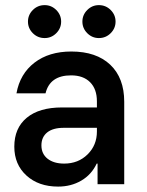

<svg xmlns="http://www.w3.org/2000/svg" viewBox="-20 -708 564 738"><path d="M203.3 9.2Q128.3 9.2 81.7 -33.3Q35 -75.8 35 -144.2Q35 -215.8 82.9 -255.4Q130.8 -295 218.3 -295H352.5V-318.3Q352.5 -365.8 326.2 -392.1Q300 -418.3 253.3 -418.3Q171.7 -418.3 155 -349.2H43.3Q56.7 -424.2 112.5 -467.1Q168.3 -510 254.2 -510Q350 -510 403.8 -459.2Q457.5 -408.3 457.5 -316.7V0H355V-79.2H351.7Q331.7 -36.7 292.5 -13.8Q253.3 9.2 203.3 9.2ZM226.7 -79.2Q280.8 -79.2 316.7 -114.6Q352.5 -150 352.5 -202.5V-216.7H225Q183.3 -216.7 161.2 -198.8Q139.2 -180.8 139.2 -149.2Q139.2 -116.7 162.9 -97.9Q186.7 -79.2 226.7 -79.2ZM360 -561.7Q334.2 -561.7 315.4 -580.4Q296.7 -599.2 296.7 -625Q296.7 -650.8 315.4 -669.6Q334.2 -688.3 360 -688.3Q386.7 -688.3 405.4 -669.6Q424.2 -650.8 424.2 -625Q424.2 -599.2 405.4 -580.4Q386.7 -561.7 360 -561.7ZM151.7 -561.7Q125 -561.7 106.2 -580.4Q87.5 -599.2 87.5 -625Q87.5 -650.8 106.2 -669.6Q125 -688.3 151.7 -688.3Q177.5 -688.3 196.3 -669.6Q215 -650.8 215 -625Q215 -599.2 196.3 -580.4Q177.5 -561.7 151.7 -561.7Z"/></svg>

Font: Funnel Sans Medium
Style: Regular
Weight: 500
Version: Version 1.000; Beta; Release 5; Build 24; ttfautohint (v1.8.